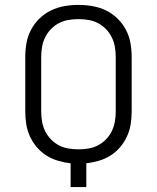

<svg xmlns="http://www.w3.org/2000/svg" viewBox="-20 -763 640 783"><path d="M268 0V-97Q242 -100 216.5 -107.5Q191 -115 169 -129Q147 -143 130 -163Q113 -183 102 -207Q91 -231 87 -257Q83 -283 83 -309V-530Q83 -559 88 -587.5Q93 -616 106.5 -641.5Q120 -667 141 -687.5Q162 -708 188 -720.5Q214 -733 242.5 -738Q271 -743 300 -743Q329 -743 357.5 -738Q386 -733 412 -720.5Q438 -708 459 -687.5Q480 -667 493.5 -641.5Q507 -616 512 -587.5Q517 -559 517 -530V-309Q517 -283 513 -257Q509 -231 498 -207Q487 -183 470 -163Q453 -143 431 -129Q409 -115 383.5 -107.5Q358 -100 332 -97V0ZM300 -154Q321 -154 341.5 -157.5Q362 -161 380 -170.5Q398 -180 412.5 -195Q427 -210 436 -228.5Q445 -247 448.5 -267.5Q452 -288 452 -309V-530Q452 -551 448.5 -571.5Q445 -592 436 -610.5Q427 -629 412.5 -644Q398 -659 380 -668.5Q362 -678 341.5 -681.5Q321 -685 300 -685Q279 -685 258.5 -681.5Q238 -678 220 -668.5Q202 -659 187.5 -644Q173 -629 164 -610.5Q155 -592 151.5 -571.5Q148 -551 148 -530V-309Q148 -288 151.5 -267.5Q155 -247 164 -228.5Q173 -210 187.5 -195Q202 -180 220 -170.5Q238 -161 258.5 -157.5Q279 -154 300 -154Z"/></svg>

Font: Iosevka Light Extended
Style: Regular
Weight: 300
Width: 7
Monospace: yes
Designer: Belleve Invis
Foundry: Belleve Invis
Version: Version 32.5.0; ttfautohint (v1.8.4)